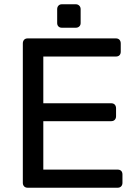

<svg xmlns="http://www.w3.org/2000/svg" viewBox="-20 -880 646 900"><path d="M110 0Q99 0 93 -6.5Q87 -13 87 -23V-676Q87 -687 93 -693.5Q99 -700 110 -700H523Q534 -700 540 -693.5Q546 -687 546 -676V-638Q546 -627 540 -621Q534 -615 523 -615H183V-396H501Q512 -396 518 -389.5Q524 -383 524 -372V-335Q524 -325 518 -318.5Q512 -312 501 -312H183V-85H531Q542 -85 548 -79Q554 -73 554 -62V-23Q554 -13 548 -6.5Q542 0 531 0ZM270 -750Q260 -750 254 -756Q248 -762 248 -772V-837Q248 -847 254 -853.5Q260 -860 270 -860H335Q345 -860 351.5 -853.5Q358 -847 358 -837V-772Q358 -762 351.5 -756Q345 -750 335 -750Z"/></svg>

Font: Rubik Light
Style: Regular
Weight: 400
Version: Version 2.101